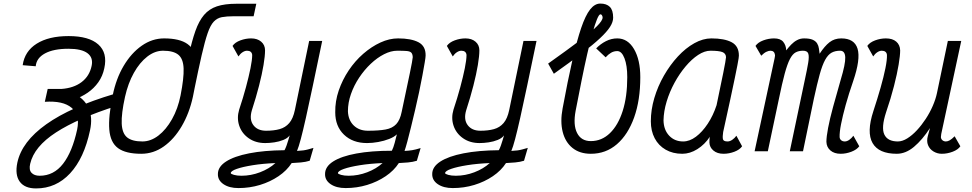

<svg xmlns="http://www.w3.org/2000/svg" viewBox="-20 -847 5440 1075"><path d="M318 -278H232L247 -349H324Q393 -354 437 -387.5Q481 -421 493 -478Q503 -524 470 -549Q437 -574 363 -574Q280 -574 232 -548Q184 -522 180 -476L107 -482Q118 -560 185.5 -602.5Q253 -645 364 -645Q478 -645 530.5 -598Q583 -551 564 -465Q555 -421 530.5 -386.5Q506 -352 471 -328Q436 -304 396.5 -291Q357 -278 318 -278ZM620 -321 633 -254Q416 -185 293.5 -105.5Q171 -26 149 70Q141 104 156.5 120.5Q172 137 202 137Q281 137 333 70Q385 3 412 -122Q429 -203 381 -243.5Q333 -284 231 -277L247 -349Q334 -351 392.5 -323.5Q451 -296 475.5 -243.5Q500 -191 484 -117Q451 39 372.5 123.5Q294 208 182 208Q118 208 90.5 170Q63 132 77 64Q102 -54 239.5 -151.5Q377 -249 620 -321Z M1066 -336H995Q1018 -450 1036 -533.5Q1054 -617 1074 -673.5Q1094 -730 1122.5 -763.5Q1151 -797 1194.5 -811.5Q1238 -826 1304 -826H1415L1400 -756H1289Q1249 -756 1222.5 -751Q1196 -746 1177 -726Q1158 -706 1142.5 -661Q1127 -616 1109 -537.5Q1091 -459 1066 -336ZM771 14Q684 14 641 -17.5Q598 -49 592 -121Q586 -193 611 -313Q630 -407 672.5 -478.5Q715 -550 773.5 -591Q832 -632 899 -632Q986 -632 1030 -600.5Q1074 -569 1080.5 -497.5Q1087 -426 1060 -305Q1040 -213 997.5 -140.5Q955 -68 897 -27Q839 14 771 14ZM777 -55Q824 -55 867 -88Q910 -121 943 -179.5Q976 -238 991 -313Q1010 -409 1008 -463.5Q1006 -518 978.5 -540.5Q951 -563 893 -563Q847 -563 804.5 -530Q762 -497 729.5 -439Q697 -381 680 -305Q659 -210 661.5 -155Q664 -100 692 -77.5Q720 -55 777 -55Z M1315 206Q1263 206 1231 184Q1199 162 1200 127Q1200 87 1245.5 57.5Q1291 28 1375 11.5Q1459 -5 1573 -6Q1579 -17 1584.5 -32.5Q1590 -48 1594.5 -63.5Q1599 -79 1602 -89Q1590 -73 1566.5 -63.5Q1543 -54 1516 -50Q1489 -46 1465 -46Q1411 -46 1372.5 -73Q1334 -100 1319.5 -143Q1305 -186 1319 -233Q1341 -299 1357 -358.5Q1373 -418 1382.5 -465Q1392 -512 1392 -539Q1391 -551 1383.5 -557Q1376 -563 1363 -563Q1351 -563 1338 -554.5Q1325 -546 1315 -531L1282 -590Q1296 -610 1326 -621Q1356 -632 1386 -632Q1421 -632 1442.5 -613.5Q1464 -595 1464 -565Q1464 -534 1455.5 -483Q1447 -432 1430.5 -367.5Q1414 -303 1390 -229Q1375 -178 1398.5 -146.5Q1422 -115 1470 -115Q1513 -115 1545.5 -124Q1578 -133 1599.5 -158Q1621 -183 1631 -231L1711 -618H1784Q1754 -474 1731.5 -367Q1709 -260 1692.5 -186.5Q1676 -113 1664 -68Q1652 -23 1643 -2Q1664 -3 1678 -5Q1692 -7 1705 -10.5Q1718 -14 1735 -19L1714 53Q1692 60 1664.5 62.5Q1637 65 1613 66Q1586 108 1539.5 139.5Q1493 171 1435.5 188.5Q1378 206 1315 206ZM1332 137Q1385 137 1436 117.5Q1487 98 1522 66Q1451 69 1395 78Q1339 87 1306 98.5Q1273 110 1272 122Q1272 127 1289.5 132Q1307 137 1332 137Z M1915 206Q1863 206 1831 184Q1799 162 1800 127Q1800 86 1845.5 57Q1891 28 1975 12.5Q2059 -3 2174 -3Q2183 -21 2190 -47.5Q2197 -74 2202 -95Q2187 -80 2159 -69Q2131 -58 2098 -52Q2065 -46 2035 -46Q1955 -46 1906 -93Q1857 -140 1857 -218Q1856 -280 1876.5 -340Q1897 -400 1932.5 -453Q1968 -506 2014 -546Q2060 -586 2110 -609Q2160 -632 2209 -632Q2282 -632 2323 -610.5Q2364 -589 2363 -536Q2363 -527 2358 -497Q2353 -467 2345 -424Q2337 -381 2326.5 -331Q2316 -281 2304 -230.5Q2292 -180 2281 -134.5Q2270 -89 2260.5 -54Q2251 -19 2245 -2Q2268 -3 2287 -6Q2306 -9 2335 -18L2314 53Q2292 60 2264.5 62.5Q2237 65 2213 66Q2186 108 2139.5 139.5Q2093 171 2035.5 188.5Q1978 206 1915 206ZM1932 137Q1985 137 2036 117.5Q2087 98 2122 66Q2051 69 1995 78Q1939 87 1906 98.5Q1873 110 1872 122Q1872 127 1889.5 132Q1907 137 1932 137ZM2040 -115Q2101 -115 2139 -122Q2177 -129 2198.5 -152Q2220 -175 2229 -221Q2259 -362 2274.5 -436.5Q2290 -511 2291 -527Q2290 -545 2282.5 -552.5Q2275 -560 2256.5 -561.5Q2238 -563 2204 -563Q2169 -563 2130.5 -543.5Q2092 -524 2056 -490Q2020 -456 1991 -412.5Q1962 -369 1945 -320.5Q1928 -272 1928 -224Q1930 -174 1960.5 -144.5Q1991 -115 2040 -115Z M2515 206Q2463 206 2431 184Q2399 162 2400 127Q2400 87 2445.5 57.5Q2491 28 2575 11.5Q2659 -5 2773 -6Q2779 -17 2784.5 -32.5Q2790 -48 2794.5 -63.5Q2799 -79 2802 -89Q2790 -73 2766.5 -63.5Q2743 -54 2716 -50Q2689 -46 2665 -46Q2611 -46 2572.5 -73Q2534 -100 2519.5 -143Q2505 -186 2519 -233Q2541 -299 2557 -358.5Q2573 -418 2582.5 -465Q2592 -512 2592 -539Q2591 -551 2583.5 -557Q2576 -563 2563 -563Q2551 -563 2538 -554.5Q2525 -546 2515 -531L2482 -590Q2496 -610 2526 -621Q2556 -632 2586 -632Q2621 -632 2642.5 -613.5Q2664 -595 2664 -565Q2664 -534 2655.5 -483Q2647 -432 2630.5 -367.5Q2614 -303 2590 -229Q2575 -178 2598.5 -146.5Q2622 -115 2670 -115Q2713 -115 2745.5 -124Q2778 -133 2799.5 -158Q2821 -183 2831 -231L2911 -618H2984Q2954 -474 2931.5 -367Q2909 -260 2892.5 -186.5Q2876 -113 2864 -68Q2852 -23 2843 -2Q2864 -3 2878 -5Q2892 -7 2905 -10.5Q2918 -14 2935 -19L2914 53Q2892 60 2864.5 62.5Q2837 65 2813 66Q2786 108 2739.5 139.5Q2693 171 2635.5 188.5Q2578 206 2515 206ZM2532 137Q2585 137 2636 117.5Q2687 98 2722 66Q2651 69 2595 78Q2539 87 2506 98.5Q2473 110 2472 122Q2472 127 2489.5 132Q2507 137 2532 137Z M3288 14Q3226 14 3185.5 -18.5Q3145 -51 3130.5 -108.5Q3116 -166 3130 -240Q3159 -397 3184.5 -508.5Q3210 -620 3234 -690.5Q3258 -761 3284 -794Q3310 -827 3341 -827Q3376 -827 3394.5 -808.5Q3413 -790 3413 -748Q3413 -724 3395.5 -696.5Q3378 -669 3339.5 -633Q3301 -597 3237.5 -548.5Q3174 -500 3081 -434L3049 -491Q3156 -567 3223.5 -618Q3291 -669 3322.5 -700.5Q3354 -732 3354 -749Q3354 -755 3350.5 -761Q3347 -767 3342 -767Q3334 -767 3322.5 -739Q3311 -711 3297 -661Q3283 -611 3267.5 -543Q3252 -475 3236 -395Q3220 -315 3203 -227Q3188 -148 3211 -102.5Q3234 -57 3288 -57Q3349 -57 3395 -101.5Q3441 -146 3466.5 -226Q3492 -306 3492 -415Q3492 -480 3476.5 -520.5Q3461 -561 3436 -561Q3417 -561 3401 -551.5Q3385 -542 3371 -526L3318 -576Q3342 -601 3372.5 -616.5Q3403 -632 3436 -632Q3495 -632 3530 -572Q3565 -512 3565 -415Q3565 -286 3530.5 -189.5Q3496 -93 3434 -39.5Q3372 14 3288 14Z M4103 -87 4135 -28Q4122 -9 4092 2.5Q4062 14 4031 14Q3996 14 3974.5 -4Q3953 -22 3952 -49Q3952 -58 3952.5 -68Q3953 -78 3955 -82Q3926 -38 3884.5 -12Q3843 14 3800 14Q3747 14 3707 -9Q3667 -32 3645.5 -73Q3624 -114 3624 -168Q3624 -232 3643.5 -298Q3663 -364 3697.5 -424Q3732 -484 3775.5 -531Q3819 -578 3867.5 -605Q3916 -632 3963 -632Q4036 -632 4076.5 -610.5Q4117 -589 4117 -536Q4117 -532 4115.5 -520.5Q4114 -509 4109 -483.5Q4104 -458 4094.5 -411.5Q4085 -365 4069 -291Q4053 -217 4029 -108Q4025 -82 4027.5 -68.5Q4030 -55 4054 -55Q4066 -55 4079.5 -64Q4093 -73 4103 -87ZM3805 -55Q3841 -55 3876.5 -81.5Q3912 -108 3942.5 -154Q3973 -200 3992 -258Q4015 -367 4029.5 -439Q4044 -511 4045 -527Q4044 -548 4024.5 -555.5Q4005 -563 3958 -563Q3925 -563 3889 -539.5Q3853 -516 3818.5 -475Q3784 -434 3756.5 -383.5Q3729 -333 3712.5 -278.5Q3696 -224 3695 -173Q3696 -120 3726.5 -87.5Q3757 -55 3805 -55Z M4687 14Q4651 14 4629.5 -4.5Q4608 -23 4607 -53Q4607 -81 4616.5 -131Q4626 -181 4644.5 -249Q4663 -317 4687 -400Q4714 -489 4712.5 -526Q4711 -563 4684 -563Q4656 -563 4636 -552Q4616 -541 4600 -512Q4584 -483 4569.5 -430.5Q4555 -378 4537 -295L4476 0H4402L4486 -399Q4499 -459 4505 -495Q4511 -531 4505.5 -547Q4500 -563 4476 -563Q4452 -563 4434.5 -553.5Q4417 -544 4402.5 -516Q4388 -488 4373.5 -434.5Q4359 -381 4341 -293L4279 0H4205L4317 -521Q4317 -525 4318.5 -530Q4320 -535 4319 -540Q4316 -563 4293 -563Q4284 -563 4271 -557Q4258 -551 4242 -535L4210 -590Q4224 -610 4254 -621Q4284 -632 4314 -632Q4350 -632 4365.5 -612.5Q4381 -593 4382 -565Q4395 -582 4410 -597.5Q4425 -613 4443 -622.5Q4461 -632 4482 -632Q4513 -632 4530 -624.5Q4547 -617 4555 -604Q4563 -591 4565 -575.5Q4567 -560 4569 -546Q4597 -589 4624.5 -610.5Q4652 -632 4690 -632Q4764 -632 4781.5 -574Q4799 -516 4757 -393Q4732 -321 4715 -259.5Q4698 -198 4689 -152Q4680 -106 4681 -79Q4682 -68 4690 -61.5Q4698 -55 4710 -55Q4722 -55 4735 -64Q4748 -73 4758 -87L4791 -28Q4777 -9 4747 2.5Q4717 14 4687 14Z M4869 -531 4836 -590Q4850 -610 4880 -621Q4910 -632 4940 -632Q4977 -632 4998 -614Q5019 -596 5020 -565Q5020 -537 5011.5 -485.5Q5003 -434 4985.5 -365.5Q4968 -297 4941 -218Q4913 -132 4931.5 -93.5Q4950 -55 5007 -55Q5032 -55 5059.5 -72Q5087 -89 5113.5 -117.5Q5140 -146 5163 -181Q5186 -216 5202.5 -254Q5219 -292 5226 -326L5287 -618H5362L5250 -97Q5250 -93 5249 -88Q5248 -83 5248 -79Q5249 -68 5257 -61.5Q5265 -55 5276 -55Q5286 -55 5297.5 -61.5Q5309 -68 5325 -84L5357 -28Q5344 -9 5314 2.5Q5284 14 5253 14Q5228 14 5206.5 1Q5185 -12 5176 -34.5Q5167 -57 5175 -86L5187 -130Q5144 -64 5097.5 -25Q5051 14 5001 14Q4900 14 4865.5 -46Q4831 -106 4870 -225Q4893 -295 4910.5 -356.5Q4928 -418 4937.5 -465.5Q4947 -513 4946 -539Q4945 -551 4937.5 -557Q4930 -563 4917 -563Q4905 -563 4892 -554.5Q4879 -546 4869 -531Z"/></svg>

Font: Victor Mono
Style: Italic
Weight: 400
Italic angle: -12°
Monospace: yes
Designer: Rune Bjørnerås
Version: Version 1.561;gftools[0.9.30]